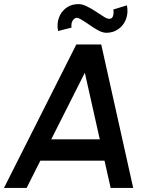

<svg xmlns="http://www.w3.org/2000/svg" viewBox="-50 -917 781 937"><path d="M322.5 -700H444L600 0H490L460 -133H147L80 0H-30.5ZM200 -237H437L364 -562ZM469 -757Q450.5 -757 428 -769.5Q405.5 -782 383.2 -797.8Q361 -813.5 343.2 -823.5Q325.5 -833.5 316.5 -828Q307 -822.5 302 -811.2Q297 -800 299 -782.5L233.5 -765.5Q226.5 -800.5 237.5 -830.5Q248.5 -860.5 273.5 -878.8Q298.5 -897 333 -897Q351.5 -897 373.5 -886.2Q395.5 -875.5 417 -861.2Q438.5 -847 455.8 -836Q473 -825 482.5 -825Q498.5 -825 502.2 -841Q506 -857 503 -870.5L569.5 -891Q576.5 -853.5 564.8 -823.2Q553 -793 527.8 -775Q502.5 -757 469 -757Z"/></svg>

Font: Urbanist SemiBold
Style: Italic
Weight: 600
Italic angle: -8°
Designer: Corey Hu
Foundry: Corey Hu
Version: Version 1.321; ttfautohint (v1.8.4.7-5d5b)